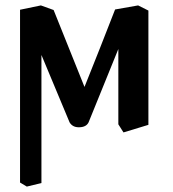

<svg xmlns="http://www.w3.org/2000/svg" viewBox="-20 -466 638 709"><path d="M417 -7V-285L307 -14Q298 4 271 4Q248 4 237 -14L133 -263V210L79 223L54 208V-430L131 -446L178 -429L292 -145Q321 -217 349 -288Q377 -359 405 -431L490 -446L528 -427V-5L436 23Z"/></svg>

Font: Libertinus Serif SemiBold
Style: Regular
Weight: 600
Designer: Philipp H. Poll, Khaled Hosny
Foundry: Caleb Maclennan
Version: Version 7.051;RELEASE